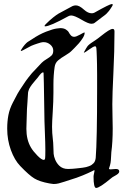

<svg xmlns="http://www.w3.org/2000/svg" viewBox="-20 -929 625 949"><path d="M206.1 -809.6Q225.6 -829.1 242.2 -842.3Q258.8 -855.5 268.6 -861.3Q278.3 -867.2 299.3 -877.9Q320.3 -888.7 332 -895.5Q342.8 -902.3 355.5 -902.3Q372.1 -902.3 395.5 -880.9Q415 -863.3 433.6 -863.3Q440.4 -863.3 446.3 -866.2Q522.5 -909.2 533.2 -909.2Q537.1 -909.2 537.1 -906.2Q537.1 -901.4 533.2 -896.5Q527.3 -887.7 524.9 -883.8Q522.5 -879.9 518.6 -875Q514.6 -870.1 511.7 -867.2Q508.8 -864.3 505.9 -860.8Q502.9 -857.4 496.6 -853Q490.2 -848.6 485.4 -844.7Q480.5 -840.8 468.8 -832Q457 -823.2 448.2 -816.4Q442.4 -811.5 431.6 -811.5Q417 -811.5 382.3 -832Q347.7 -852.5 332 -852.5Q324.2 -852.5 317.4 -848.6Q226.6 -798.8 203.1 -798.8Q200.2 -798.8 200.2 -800.8Q200.2 -803.7 206.1 -809.6ZM196.3 -138.7Q202.1 -138.7 203.1 -147.5Q204.1 -156.2 204.1 -185.5V-191.4Q204.1 -218.8 201.7 -277.8Q199.2 -336.9 199.2 -369.1Q196.3 -567.4 195.3 -569.3Q194.3 -571.3 192.4 -571.3Q188.5 -571.3 182.6 -565.4Q176.8 -559.6 166 -544.9L154.3 -531.2Q151.4 -527.3 145.5 -520.5Q139.6 -513.7 137.2 -510.3Q134.8 -506.8 130.4 -500.5Q126 -494.1 124 -489.3Q122.1 -484.4 120.1 -478Q118.2 -471.7 118.2 -463.9Q117.2 -444.3 115.7 -423.8Q114.3 -403.3 113.3 -389.6Q112.3 -376 112.3 -357.4Q112.3 -345.7 111.3 -324.2Q110.4 -302.7 110.4 -292Q110.4 -238.3 132.8 -200.2Q143.6 -181.6 164.6 -160.2Q185.5 -138.7 196.3 -138.7ZM552.7 -93.8Q569.3 -93.8 569.3 -82Q569.3 -75.2 563 -69.8Q556.6 -64.5 545.4 -58.6Q534.2 -52.7 529.3 -47.9Q471.7 0 455.1 0Q442.4 0 442.4 -56.6Q442.4 -61.5 444.8 -71.8Q447.3 -82 447.3 -85Q447.3 -87.9 445.3 -87.9L431.6 -81.1Q418 -74.2 388.7 -62Q359.4 -49.8 326.2 -40Q316.4 -37.1 299.3 -31.2Q282.2 -25.4 270 -22.5Q257.8 -19.5 245.1 -19.5Q241.2 -19.5 233.4 -21Q225.6 -22.5 223.6 -22.5Q175.8 -31.2 149.9 -46.9Q124 -62.5 80.1 -108.4Q51.8 -137.7 33.7 -187.5Q15.6 -237.3 15.6 -293Q15.6 -329.1 21.5 -359.9Q27.3 -390.6 43.5 -421.9Q59.6 -453.1 66.9 -466.3Q74.2 -479.5 96.7 -512.7Q107.4 -529.3 119.1 -544.4Q130.9 -559.6 137.7 -567.4Q144.5 -575.2 162.1 -593.3Q179.7 -611.3 186.5 -619.1Q195.3 -627.9 210.9 -637.2Q226.6 -646.5 234.9 -654.8Q243.2 -663.1 243.2 -678.7Q243.2 -696.3 228.5 -708.5Q213.9 -720.7 196.3 -720.7Q189.5 -720.7 181.6 -718.8Q173.8 -716.8 164.1 -713.4Q154.3 -710 148.4 -708Q137.7 -705.1 112.8 -690.9Q87.9 -676.8 84 -676.8Q83 -676.8 83 -678.7Q83 -680.7 85 -683.6Q93.8 -698.2 102.5 -708Q111.3 -717.8 116.2 -721.2Q121.1 -724.6 138.7 -735.4Q172.9 -758.8 208 -772.5Q243.2 -786.1 260.7 -788.1L278.3 -790Q294.9 -790 305.7 -783.2Q316.4 -776.4 320.3 -768.6Q324.2 -760.7 330.6 -753.9Q336.9 -747.1 346.7 -747.1Q356.4 -747.1 375.5 -757.8Q394.5 -768.6 396.5 -768.6Q398.4 -768.6 398.4 -766.6Q398.4 -755.9 389.2 -741.2Q379.9 -726.6 370.1 -715.3Q360.4 -704.1 348.6 -692.4L336.9 -680.7Q325.2 -668 303.2 -655.3Q281.2 -642.6 267.1 -630.4Q252.9 -618.2 250 -597.7Q244.1 -557.6 244.1 -511.7V-471.7Q244.1 -429.7 240.7 -377Q237.3 -324.2 237.3 -302.7Q237.3 -271.5 241.2 -240.2Q243.2 -226.6 243.7 -204.1Q244.1 -181.6 245.1 -168.9Q246.1 -156.2 252.9 -139.6Q259.8 -123 272.5 -110.4Q289.1 -93.8 316.4 -93.8Q330.1 -93.8 337.9 -94.7Q342.8 -94.7 354.5 -96.2Q366.2 -97.7 372.1 -98.1Q377.9 -98.6 388.7 -100.1Q399.4 -101.6 405.3 -103Q411.1 -104.5 419.4 -107.4Q427.7 -110.4 432.6 -113.8Q437.5 -117.2 442.4 -122.1Q447.3 -127 449.7 -133.8Q452.1 -140.6 453.1 -148.4Q460 -234.4 460 -491.2Q460 -530.3 460 -560.1Q460 -589.8 459.5 -611.8Q459 -633.8 458.5 -648.9Q458 -664.1 457.5 -673.8Q457 -683.6 456.5 -689Q456.1 -694.3 454.6 -696.8Q453.1 -699.2 452.6 -699.7Q452.1 -700.2 450.2 -700.2Q442.4 -700.2 420.9 -684.6Q399.4 -668.9 396.5 -668.9Q394.5 -668.9 394.5 -670.9Q394.5 -671.9 395.5 -671.9Q396.5 -672.9 396.5 -673.8Q400.4 -681.6 404.8 -688.5Q409.2 -695.3 411.6 -699.2Q414.1 -703.1 420.9 -709Q427.7 -714.8 429.7 -715.8Q431.6 -716.8 441.4 -723.6Q451.2 -730.5 453.1 -731.4Q460.9 -736.3 480.5 -752Q500 -767.6 514.6 -776.9Q529.3 -786.1 537.1 -786.1Q545.9 -786.1 545.9 -773.4Q545.9 -677.7 540.5 -569.3Q535.2 -460.9 535.2 -414.1Q535.2 -391.6 536.1 -352.5Q537.1 -313.5 537.1 -294.9Q537.1 -226.6 530.3 -176.8Q529.3 -166 528.8 -150.9Q528.3 -135.7 526.4 -124Q524.4 -112.3 519.5 -98.6Q519.5 -97.7 519.5 -97.7L518.6 -95.7Q518.6 -91.8 526.4 -91.8Q529.3 -91.8 538.6 -92.8Q547.9 -93.8 552.7 -93.8Z"/></svg>

Font: Isabella
Style: Medium
Weight: 500
Designer: John Stracke
Version: Version 001.202